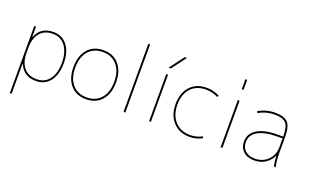

<svg xmlns="http://www.w3.org/2000/svg" viewBox="-101 -1260 3206 1990"><g transform="rotate(20 1502.0 -265.0)"><path d="M291 10Q151 10 103 -114H101V220H81V-520H101V-406H103Q151 -530 291 -530Q388 -530 444.5 -457.5Q501 -385 501 -260Q501 -135 444.5 -62.5Q388 10 291 10ZM481 -260Q481 -375 430 -442.5Q379 -510 291 -510Q200 -510 150.5 -451Q101 -392 101 -285V-235Q101 -128 150.5 -69Q200 -10 291 -10Q380 -10 430.5 -76Q481 -142 481 -260Z M671 -62.5Q608 -135 608 -260Q608 -385 671 -457.5Q734 -530 843 -530Q952 -530 1015 -457.5Q1078 -385 1078 -260Q1078 -135 1015 -62.5Q952 10 843 10Q734 10 671 -62.5ZM685.5 -77Q743 -10 843 -10Q943 -10 1000.5 -77Q1058 -144 1058 -260Q1058 -376 1000.5 -443Q943 -510 843 -510Q743 -510 685.5 -443Q628 -376 628 -260Q628 -144 685.5 -77Z M1255 0V-750H1275V0Z M1562 -590H1537L1657 -750H1682ZM1537 0V-520H1557V0Z M2115 -43 2124 -25Q2058 10 1984 10Q1872 10 1803 -64.5Q1734 -139 1734 -260Q1734 -385 1801 -457.5Q1868 -530 1984 -530Q2058 -530 2124 -495L2115 -477Q2052 -510 1984 -510Q1876 -510 1815 -444Q1754 -378 1754 -260Q1754 -147 1817 -78.5Q1880 -10 1984 -10Q2052 -10 2115 -43Z M2326 -640V-750H2346V-640ZM2326 0V-520H2346V0Z M2899 -115H2897Q2871 -57 2819 -23.5Q2767 10 2698 10Q2623 10 2578 -31Q2533 -72 2533 -140Q2533 -228 2612.5 -276.5Q2692 -325 2838 -325H2898V-330Q2898 -432 2863.5 -471Q2829 -510 2738 -510Q2644 -510 2563 -463L2553 -480Q2639 -530 2738 -530Q2837 -530 2877.5 -486Q2918 -442 2918 -330V-140Q2918 -70 2933 0H2913Q2900 -62 2899 -115ZM2553 -140Q2553 -80 2592 -45Q2631 -10 2698 -10Q2785 -10 2841.5 -66.5Q2898 -123 2898 -210V-305H2838Q2702 -305 2627.5 -262Q2553 -219 2553 -140Z"/></g></svg>

Font: Mplus 1p Thin
Style: Regular
Weight: 250
Version: Version 1.061